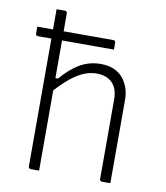

<svg xmlns="http://www.w3.org/2000/svg" viewBox="-84 -820 767 889"><g transform="rotate(10 300.0 -375.0)"><path d="M36 -655H393Q398 -655 401 -652Q404 -649 404 -644Q404 -636 404 -628Q404 -620 404 -612H47Q42 -612 39 -615Q36 -618 36 -623Q36 -631 36 -639Q36 -647 36 -655ZM121 0Q118 0 115.5 -1.5Q113 -3 111.5 -5Q110 -7 110 -11Q110 -91 110 -170.5Q110 -250 110 -330.5Q110 -411 110 -491Q110 -571 110 -650Q110 -686 110 -712Q110 -738 110 -750Q117 -750 123.5 -750Q130 -750 136.5 -750Q143 -750 149 -750Q153 -750 155 -748.5Q157 -747 158.5 -745Q160 -743 160 -739Q160 -647 160 -554.5Q160 -462 160 -369.5Q160 -277 160 -184.5Q160 -92 160 0Q154 0 147.5 0Q141 0 134.5 0Q128 0 121 0ZM147 -363V-435H172Q192 -458 212.5 -476.5Q233 -495 255.5 -508.5Q278 -522 303 -529Q328 -536 356 -536Q391 -536 417 -525Q443 -514 460 -494Q477 -474 486 -448.5Q495 -423 495 -393Q495 -345 495 -297Q495 -249 495 -201.5Q495 -154 495 -106Q495 -79 495 -52.5Q495 -26 495 0Q485 0 475.5 0Q466 0 456 0Q453 0 450.5 -1.5Q448 -3 446.5 -5Q445 -7 445 -11Q445 -73 445 -135Q445 -197 445 -259Q445 -321 445 -383Q445 -437 418 -463Q391 -489 346 -489Q322 -489 298.5 -481.5Q275 -474 251 -458.5Q227 -443 201.5 -419.5Q176 -396 147 -363Z"/></g></svg>

Font: Recursive Light
Style: Regular
Weight: 300
Version: Version 1.085